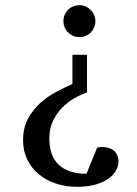

<svg xmlns="http://www.w3.org/2000/svg" viewBox="-20 -514 526 739"><path d="M436 106.9Q436 124.5 426.5 142.1Q417 159.7 397.5 173.6Q377.9 187.5 347.9 196.3Q317.9 205.1 276.9 205.1Q232.9 205.1 194.8 192.4Q156.7 179.7 128.7 156.2Q100.6 132.8 84.7 99.9Q68.8 66.9 68.8 25.9Q68.8 -21.5 87.6 -56.6Q106.4 -91.8 135 -117.4Q163.6 -143.1 196.8 -160.6Q230 -178.2 258.8 -190.9V-303.2H314.9V-158.2Q291.5 -150.4 265.9 -135.7Q240.2 -121.1 219 -99.4Q197.8 -77.6 183.8 -48.3Q169.9 -19 169.9 18.1Q169.9 87.9 207.3 121.3Q244.6 154.8 313 154.8L354 53.7L361.8 52.7Q364.7 52.2 367.4 52Q370.1 51.8 371.1 51.8Q384.8 51.8 396.5 54.9Q408.2 58.1 417 64.9Q425.8 71.8 430.9 82.3Q436 92.8 436 106.9ZM347.2 -432.1Q347.2 -419.4 342.3 -408.2Q337.4 -397 329.1 -388.7Q320.8 -380.4 309.8 -375.7Q298.8 -371.1 286.1 -371.1Q272.9 -371.1 261.7 -376Q250.5 -380.9 241.9 -389.2Q233.4 -397.5 228.8 -408.9Q224.1 -420.4 224.1 -433.1Q224.1 -445.8 229 -457Q233.9 -468.3 242.2 -476.6Q250.5 -484.9 262 -489.5Q273.4 -494.1 286.1 -494.1Q298.8 -494.1 309.8 -489.3Q320.8 -484.4 329.1 -475.8Q337.4 -467.3 342.3 -456.1Q347.2 -444.8 347.2 -432.1Z"/></svg>

Font: Charis SIL Am
Style: Regular
Weight: 400
Foundry: SIL International
Version: Version 5.000